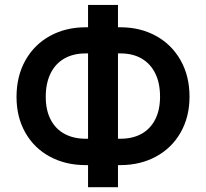

<svg xmlns="http://www.w3.org/2000/svg" viewBox="-20 -740 847 789"><path d="M758.8 -342.8Q758.8 -259.8 722.4 -195.8Q686 -131.8 621.3 -96.7Q556.6 -61.5 474.6 -61.5H464.8V29.3H341.8V-61.5H332Q249.5 -61.5 184.8 -96.4Q120.1 -131.3 84 -195.1Q47.9 -258.8 47.9 -341.8Q47.9 -426.8 84.2 -491.7Q120.6 -556.6 185.3 -592.3Q250 -627.9 332 -627.9H341.8V-719.7H464.8V-627.9H474.6Q556.6 -627.9 621.3 -592.3Q686 -556.6 722.4 -491.9Q758.8 -427.2 758.8 -342.8ZM168 -341.8Q168 -287.6 188 -248.8Q208 -210 245.1 -189.9Q282.2 -169.9 332 -169.9H341.8V-520.5H332Q281.7 -520.5 244.9 -499.8Q208 -479 188 -438.7Q168 -398.4 168 -341.8ZM475.6 -169.9Q525.4 -169.9 561.8 -190.2Q598.1 -210.4 617.9 -249.3Q637.7 -288.1 637.7 -342.8Q637.7 -398.9 617.9 -438.7Q598.1 -478.5 561.8 -499.5Q525.4 -520.5 475.6 -520.5H464.8V-169.9Z"/></svg>

Font: Pretendard GOV SemiBold
Style: Regular
Weight: 600
Designer: Base glyphs from Inter by Rasmus Andersson; Hangeul glyphs from Noto Sans CJK(Source Han Sans) by Jang Soo-young and Kan
Foundry: Kil Hyung-jin
Version: Version 1.309